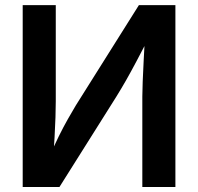

<svg xmlns="http://www.w3.org/2000/svg" viewBox="-20 -748 793 768"><path d="M681.6 0H549.3V-361.8Q549.3 -384.8 550.8 -421.6Q552.2 -458.5 554.7 -506.1Q557.1 -553.7 560.1 -606.9L578.6 -603.5Q548.3 -545.4 525.9 -502.9Q503.4 -460.4 484.4 -427Q465.3 -393.6 445.3 -361.3L217.8 0H70.8V-727.5H203.1V-343.3Q203.1 -317.9 201.9 -279.3Q200.7 -240.7 198.2 -198Q195.8 -155.3 192.4 -115.7L177.7 -121.1Q196.8 -165.5 215.3 -203.1Q233.9 -240.7 251.5 -271.7Q269 -302.7 283.2 -326.2L535.6 -727.5H681.6Z"/></svg>

Font: Inter 17pt SemiBold
Style: Regular
Weight: 600
Version: Version 4.001;git-66647c0bb